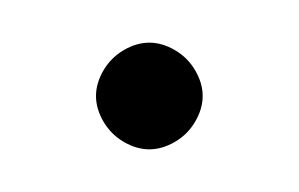

<svg xmlns="http://www.w3.org/2000/svg" viewBox="-20 -1285 140 90"><path d="M25 -1240Q25 -1234 28.5 -1228Q32 -1222 38 -1218.5Q44 -1215 50 -1215Q56 -1215 62 -1218.5Q68 -1222 71.5 -1228Q75 -1234 75 -1240Q75 -1246 71.5 -1252Q68 -1258 62 -1261.5Q56 -1265 50 -1265Q44 -1265 38 -1261.5Q32 -1258 28.5 -1252Q25 -1246 25 -1240Z"/></svg>

Font: Linefont ExtraLight
Style: Regular
Weight: 250
Monospace: yes
Version: Version 3.002;gftools[0.9.33]